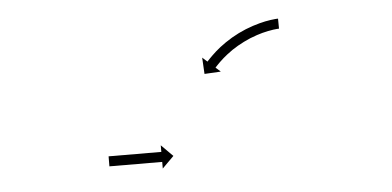

<svg xmlns="http://www.w3.org/2000/svg" viewBox="-32 -590 779 382"><g transform="rotate(-5 357.0 -399.5)"><path d="M175.3 -294.5C175 -294.5 174.6 -294.5 174.2 -294.5L174.1 -274.5C174.4 -274.5 174.8 -274.5 175.2 -274.5C176.4 -274.5 177.5 -274.5 178.6 -274.5C180.3 -274.4 182.1 -274.4 183.8 -274.4C186 -274.4 188.3 -274.4 190.5 -274.4C193.2 -274.4 195.9 -274.4 198.5 -274.4C201.5 -274.3 204.5 -274.3 207.4 -274.3C210.6 -274.3 213.8 -274.3 217 -274.3C220.2 -274.3 223.5 -274.2 226.8 -274.2C230.1 -274.2 233.3 -274.2 236.6 -274.2C239.8 -274.2 243 -274.2 246.1 -274.2C249.1 -274.2 252.1 -274.2 255.1 -274.2C257.7 -274.1 260.4 -274.1 263 -274.1C265.3 -274.1 267.5 -274.1 269.8 -274.1C271.5 -274.1 273.2 -274.1 275 -274.1C276.1 -274.1 277.2 -274.1 278.3 -274.1C278.7 -274.1 279.1 -274.1 279.5 -274.1L279.5 -260.9L302.7 -284.1L279.5 -307.3L279.5 -294.1C279.1 -294.1 278.7 -294.1 278.3 -294.1C277.2 -294.1 276.1 -294.1 275 -294.1C273.3 -294.1 271.5 -294.1 269.8 -294.1C267.6 -294.1 265.3 -294.1 263.1 -294.1C260.4 -294.1 257.8 -294.1 255.1 -294.2C252.1 -294.2 249.2 -294.2 246.2 -294.2C243 -294.2 239.9 -294.2 236.7 -294.2C233.4 -294.2 230.1 -294.2 226.9 -294.2C223.6 -294.2 220.3 -294.3 217 -294.3C213.9 -294.3 210.7 -294.3 207.5 -294.3C204.5 -294.3 201.6 -294.3 198.6 -294.4C196 -294.4 193.3 -294.4 190.6 -294.4C188.4 -294.4 186.1 -294.4 183.9 -294.4C182.2 -294.4 180.4 -294.4 178.7 -294.5C177.6 -294.5 176.5 -294.5 175.3 -294.5ZM532.9 -518C533.3 -518 533.7 -518 534.1 -518L533.9 -538C533.4 -538 532.9 -538 532.4 -538C532.4 -538 532.4 -538 532.3 -538C532.3 -538 532.3 -538 532.3 -538C530.6 -537.9 529 -537.8 527.4 -537.7C527.4 -537.7 527.3 -537.7 527.3 -537.7C527.2 -537.7 527.2 -537.6 527.2 -537.6C524.5 -537.4 521.9 -537.1 519.3 -536.7C519.3 -536.7 519.2 -536.7 519.2 -536.7C519.1 -536.7 519.1 -536.7 519.1 -536.7C515.6 -536.2 512.1 -535.6 508.7 -534.9C508.7 -534.9 508.6 -534.9 508.6 -534.9C508.5 -534.9 508.5 -534.9 508.5 -534.9C504.4 -534 500.3 -533 496.2 -532C496.2 -532 496.2 -532 496.1 -532C496.1 -531.9 496 -531.9 496 -531.9C491.5 -530.7 487 -529.3 482.5 -527.9C482.5 -527.9 482.4 -527.9 482.4 -527.9C482.3 -527.8 482.3 -527.8 482.3 -527.8C477.5 -526.2 472.8 -524.4 468.1 -522.6C468.1 -522.6 468.1 -522.5 468 -522.5C468 -522.5 467.9 -522.5 467.9 -522.5C463.1 -520.5 458.4 -518.3 453.7 -516.1C453.7 -516.1 453.7 -516 453.6 -516C453.6 -516 453.5 -516 453.5 -516C448.9 -513.6 444.3 -511.2 439.8 -508.6C439.8 -508.6 439.8 -508.6 439.7 -508.5C439.7 -508.5 439.6 -508.5 439.6 -508.5C435.3 -505.9 431.1 -503.2 426.9 -500.4C426.9 -500.4 426.8 -500.4 426.8 -500.4C426.7 -500.3 426.7 -500.3 426.7 -500.3C422.8 -497.6 419 -494.8 415.3 -492C415.3 -492 415.3 -492 415.2 -491.9C415.2 -491.9 415.1 -491.9 415.1 -491.9C411.9 -489.2 408.6 -486.6 405.4 -483.8C405.4 -483.8 405.4 -483.8 405.4 -483.7C405.3 -483.7 405.3 -483.7 405.3 -483.7C402.7 -481.3 400.1 -478.9 397.5 -476.4C397.5 -476.4 397.5 -476.4 397.4 -476.4C397.4 -476.4 397.4 -476.3 397.4 -476.3C395.4 -474.4 393.5 -472.5 391.6 -470.5C391.6 -470.5 391.6 -470.5 391.6 -470.5C391.5 -470.4 391.5 -470.4 391.5 -470.4C390.3 -469.1 389.1 -467.8 387.9 -466.5C387.9 -466.5 387.9 -466.5 387.9 -466.5C387.9 -466.5 387.9 -466.5 387.9 -466.5C387.5 -466 387.1 -465.6 386.6 -465.1L376.8 -473.9L378.6 -441.2L411.3 -443L401.5 -451.8C401.9 -452.2 402.3 -452.7 402.7 -453.1C402.7 -453.1 402.7 -453.1 402.7 -453.1C402.7 -453.1 402.7 -453.1 402.7 -453.1C403.8 -454.3 404.9 -455.5 406.1 -456.7C406.1 -456.7 406.1 -456.7 406 -456.7C406 -456.6 406 -456.6 406 -456.6C407.8 -458.5 409.6 -460.3 411.4 -462.1C411.4 -462.1 411.4 -462.1 411.4 -462.1C411.3 -462 411.3 -462 411.3 -462C413.7 -464.3 416.2 -466.6 418.7 -468.8C418.7 -468.8 418.6 -468.8 418.6 -468.7C418.6 -468.7 418.5 -468.7 418.5 -468.7C421.5 -471.3 424.5 -473.8 427.6 -476.2C427.6 -476.2 427.6 -476.2 427.5 -476.2C427.5 -476.1 427.5 -476.1 427.5 -476.1C431 -478.8 434.5 -481.4 438.1 -483.9C438.1 -483.9 438.1 -483.9 438 -483.8C438 -483.8 437.9 -483.8 437.9 -483.8C441.9 -486.4 445.9 -488.9 449.9 -491.3C449.9 -491.3 449.9 -491.3 449.8 -491.3C449.8 -491.2 449.7 -491.2 449.7 -491.2C453.9 -493.6 458.2 -495.9 462.6 -498.1C462.6 -498.1 462.5 -498.1 462.5 -498.1C462.4 -498.1 462.4 -498 462.4 -498C466.8 -500.1 471.2 -502.2 475.7 -504.1C475.7 -504.1 475.7 -504 475.6 -504C475.6 -504 475.5 -504 475.5 -504C479.9 -505.7 484.4 -507.4 488.8 -508.9C488.8 -508.9 488.8 -508.9 488.7 -508.9C488.7 -508.9 488.6 -508.9 488.6 -508.9C492.8 -510.2 497.1 -511.5 501.3 -512.7C501.3 -512.7 501.3 -512.6 501.2 -512.6C501.2 -512.6 501.1 -512.6 501.1 -512.6C504.9 -513.6 508.8 -514.5 512.6 -515.3C512.6 -515.3 512.6 -515.3 512.5 -515.3C512.5 -515.3 512.4 -515.2 512.4 -515.2C515.6 -515.9 518.9 -516.4 522.1 -516.9C522.1 -516.9 522 -516.9 522 -516.9C521.9 -516.9 521.9 -516.9 521.9 -516.9C524.3 -517.2 526.7 -517.5 529.1 -517.7C529.1 -517.7 529.1 -517.7 529 -517.7C529 -517.7 528.9 -517.7 528.9 -517.7C530.3 -517.8 531.7 -517.9 533.1 -518C533.1 -518 533 -518 533 -518C532.9 -518 532.9 -518 532.9 -518Z"/></g></svg>

Font: FRB American Cursive Just Arrows
Style: Bold Italic
Weight: 700
Italic angle: -25°
Version: Version 2.0;Modular Font Editor K font №1